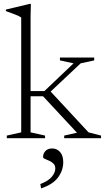

<svg xmlns="http://www.w3.org/2000/svg" viewBox="-20 -730 554 1014"><path d="M141.5 -31 218 -14V0H16V-14L92 -31V-638Q72 -650.5 11 -671.5V-679.5L137 -709.5H143L141.5 -644.5V-249H214.5L368.5 -395.5L296.5 -411V-426H477.5V-411L406 -395.5L247.5 -246.5L447.5 -31L513.5 -14V0H319V-14L386.5 -29L207.5 -221.5H141.5ZM193 242Q235 226 253.5 203.8Q272 181.5 272 160Q272 143.5 262.2 134Q252.5 124.5 239.8 119Q227 113.5 217.2 109.2Q207.5 105 207.5 99.5Q207.5 80 220.2 67Q233 54 256 54Q280 54 297 72.5Q314 91 314 127Q314 169.5 286.8 206.8Q259.5 244 197 265Z"/></svg>

Font: Newsreader Text Light
Style: Regular
Weight: 300
Designer: Hugues Gentile
Foundry: Production Type
Version: Version 1.002